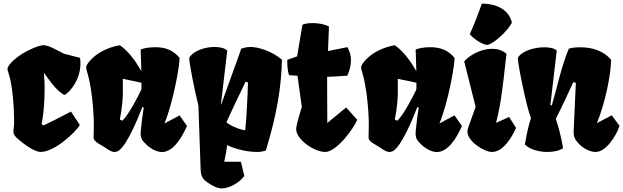

<svg xmlns="http://www.w3.org/2000/svg" viewBox="-20 -841 3489 1075"><path d="M81.5 -62C94.7 -51.3 165 9.8 208 9.8C284.7 9.8 403.8 -99.6 426.8 -141.6L377.4 -216.3C322.8 -187 245.6 -148.4 222.2 -138.7L212.9 -146.5C231 -231.9 233.4 -363.8 225.6 -434.1C255.9 -393.1 290 -338.4 339.8 -309.1C364.7 -316.4 445.3 -404.3 428.2 -517.1L337.4 -540.5C313 -551.8 254.4 -587.9 225.1 -587.9C194.3 -587.9 134.8 -558.1 109.4 -543C84 -527.8 22 -481.9 22 -454.1C22 -447.8 25.4 -438 29.8 -424.3C48.8 -368.7 59.1 -246.1 59.1 -155.8C59.1 -105 40.5 -97.2 81.5 -62Z M503.9 -71.3C504.4 -45.4 544.9 -31.7 568.8 -14.6C588.4 -1 605.5 10.7 623 9.8C631.8 9.3 640.6 5.9 650.4 -2C696.3 -42 750.5 -173.3 777.3 -242.2L784.7 -238.8C777.8 -194.8 772.9 -156.7 768.1 -107.4C763.7 -64 780.3 -51.8 792.5 -38.6C819.3 -9.8 857.4 10.7 887.7 10.3C944.3 9.3 993.2 -57.6 1026.9 -135.7L985.4 -194.8L900.9 -149.9C949.2 -264.2 988.8 -486.3 984.9 -517.6C950.2 -558.6 909.2 -576.7 849.6 -576.7C812 -576.7 777.8 -569.8 767.6 -563C767.6 -547.4 770.5 -500.5 771.5 -442.9C742.2 -493.2 703.6 -551.3 651.4 -587.4C632.3 -585 534.2 -566.9 474.6 -490.2C465.8 -478 462.4 -471.2 462.4 -463.4C462.4 -457 464.4 -449.7 468.3 -436.5C492.2 -359.9 503.9 -232.9 505.4 -155.8C505.9 -129.4 503.9 -85 503.9 -71.3ZM650.9 -171.9C662.6 -231 669.4 -288.1 668 -347.7L667.5 -399.9C698.7 -392.6 732.9 -387.2 772 -377.4C772 -336.4 772.5 -357.9 771 -338.4C754.9 -304.2 701.7 -200.7 665.5 -165Z M1103.5 110.8C1105.5 154.8 1122.1 167 1147 184.1C1168.5 199.2 1197.3 213.9 1222.7 213.9C1265.6 213.9 1325.2 178.2 1347.7 144L1329.1 64.5H1235.4C1243.2 29.8 1248.5 -1.5 1252 -28.8C1281.2 -13.2 1350.6 9.8 1420.4 9.8C1437 9.8 1453.1 6.8 1468.3 2.4C1530.8 -202.1 1555.2 -354.5 1558.6 -506.8C1500 -557.1 1421.4 -578.1 1384.3 -578.1C1356 -578.1 1341.8 -571.3 1331.1 -568.8L1218.3 -255.4L1216.8 -255.9L1252.4 -558.1C1237.3 -571.8 1211.4 -578.1 1181.2 -578.1C1128.4 -578.1 1063 -557.1 1039.6 -518.1V-513.2C1040.5 -482.9 1067.9 -341.8 1090.8 -250ZM1247.6 -156.2C1263.7 -193.4 1326.7 -325.7 1355 -383.3L1368.2 -379.4C1367.2 -317.9 1360.8 -185.5 1353 -111.8C1330.1 -113.3 1274.4 -133.3 1247.6 -156.2Z M1638.2 -117.2C1640.1 -57.1 1741.2 9.8 1800.8 9.8C1864.7 9.8 1961.4 -122.6 1980 -170.4L1918 -239.3L1812.5 -152.3L1811.5 -410.6C1849.1 -412.1 1895.5 -415 1925.3 -417.5C1935.5 -445.3 1964.4 -509.8 1924.8 -577.1L1816.4 -555.2L1821.8 -692.4C1774.4 -717.8 1696.3 -714.8 1673.3 -702.6L1643.6 -525.4L1588.9 -506.3C1587.4 -488.3 1588.9 -446.3 1598.6 -419.9L1645.5 -417L1669.9 -242.2C1642.1 -152.8 1638.2 -129.4 1638.2 -117.2Z M2043.5 -71.3C2043.9 -45.4 2084.5 -31.7 2108.4 -14.6C2127.9 -1 2145 10.7 2162.6 9.8C2171.4 9.3 2180.2 5.9 2189.9 -2C2235.8 -42 2290 -173.3 2316.9 -242.2L2324.2 -238.8C2317.4 -194.8 2312.5 -156.7 2307.6 -107.4C2303.2 -64 2319.8 -51.8 2332 -38.6C2358.9 -9.8 2397 10.7 2427.2 10.3C2483.9 9.3 2532.7 -57.6 2566.4 -135.7L2524.9 -194.8L2440.4 -149.9C2488.8 -264.2 2528.3 -486.3 2524.4 -517.6C2489.7 -558.6 2448.7 -576.7 2389.2 -576.7C2351.6 -576.7 2317.4 -569.8 2307.1 -563C2307.1 -547.4 2310.1 -500.5 2311 -442.9C2281.7 -493.2 2243.2 -551.3 2190.9 -587.4C2171.9 -585 2073.7 -566.9 2014.2 -490.2C2005.4 -478 2002 -471.2 2002 -463.4C2002 -457 2003.9 -449.7 2007.8 -436.5C2031.7 -359.9 2043.5 -232.9 2044.9 -155.8C2045.4 -129.4 2043.5 -85 2043.5 -71.3ZM2190.4 -171.9C2202.1 -231 2209 -288.1 2207.5 -347.7L2207 -399.9C2238.3 -392.6 2272.5 -387.2 2311.5 -377.4C2311.5 -336.4 2312 -357.9 2310.5 -338.4C2294.4 -304.2 2241.2 -200.7 2205.1 -165Z M2708.5 -589.4C2744.1 -595.2 2825.2 -669.9 2846.2 -714.8C2826.7 -797.4 2744.1 -820.8 2677.7 -820.8C2660.6 -771.5 2641.1 -718.8 2610.4 -649.4C2633.3 -621.6 2684.1 -589.8 2708.5 -589.4ZM2597.2 -103.5C2597.2 -50.8 2689 9.8 2734.9 9.8C2798.8 9.8 2848.6 -77.1 2869.1 -125L2830.6 -186L2757.3 -153.3L2766.6 -191.4C2793 -299.3 2811.5 -515.6 2815.9 -539.6C2793 -559.6 2765.1 -567.9 2735.4 -567.9C2674.3 -567.9 2608.4 -532.7 2579.1 -497.1L2643.1 -242.7C2597.7 -114.7 2597.2 -121.6 2597.2 -103.5Z M2918.9 -32.2C2943.8 -4.4 3000 9.8 3041.5 9.8C3080.1 9.8 3110.8 3.9 3132.8 -11.7C3121.1 -78.1 3107.9 -128.4 3091.8 -175.8C3128.4 -247.1 3158.2 -311.5 3189.9 -381.3L3204.1 -377L3191.9 -107.9C3190.4 -76.7 3198.7 -59.1 3221.7 -35.2C3245.6 -9.8 3283.7 9.8 3314.5 9.8C3370.6 9.8 3427.7 -73.7 3448.7 -136.2L3405.3 -195.3L3322.3 -151.9C3366.7 -260.3 3401.4 -423.3 3401.4 -506.8C3356.9 -558.6 3293 -576.2 3230 -576.2C3206.5 -576.2 3183.6 -574.7 3165 -568.8C3121.6 -465.3 3101.6 -357.9 3069.3 -251L3061.5 -252.4L3097.2 -558.1C3082 -571.8 3056.6 -576.2 3026.4 -576.2C2973.6 -576.2 2902.8 -557.1 2879.9 -518.1C2879.9 -517.1 2879.4 -516.1 2879.4 -514.6C2879.4 -480 2928.7 -236.8 2953.1 -179.7C2940.4 -140.6 2932.6 -110.8 2918.9 -32.2Z"/></svg>

Font: Fruktur
Style: Regular
Weight: 400
Designer: Viktoriya Grabowska
Foundry: Viktoriya Grabowska
Version: Version 1.002